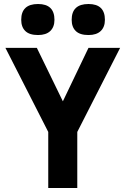

<svg xmlns="http://www.w3.org/2000/svg" viewBox="-20 -939 627 959"><path d="M86 -840Q86 -919 170 -919Q252 -919 252 -840Q252 -804 231 -784Q210 -764 170 -764Q127 -764 106.5 -784Q86 -804 86 -840ZM338 -840Q338 -919 422 -919Q504 -919 504 -840Q504 -804 483 -784Q462 -764 422 -764Q379 -764 358.5 -784Q338 -804 338 -840ZM221 0V-280L7 -700H164L294 -433L422 -700H580L366 -280V0Z"/></svg>

Font: Haskoy ExtraBold
Style: Regular
Weight: 800
Designer: Ertekin Erdin
Foundry: Ertekin Erdin
Version: Version 2.000; ttfautohint (v1.8.4.7-5d5b)